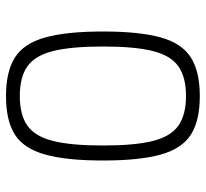

<svg xmlns="http://www.w3.org/2000/svg" viewBox="-43 -629 686 640"><g transform="rotate(90 300.0 -309.0)"><path d="M300 14Q219 14 172 -15.5Q125 -45 105 -116Q85 -187 85 -309Q85 -432 105 -502.5Q125 -573 172 -602.5Q219 -632 300 -632Q382 -632 428.5 -602.5Q475 -573 495 -502.5Q515 -432 515 -309Q515 -187 495 -116Q475 -45 428.5 -15.5Q382 14 300 14ZM300 -32Q363 -32 399 -57.5Q435 -83 450 -143.5Q465 -204 465 -309Q465 -415 450 -475Q435 -535 399 -560.5Q363 -586 300 -586Q237 -586 201 -560.5Q165 -535 150 -475Q135 -415 135 -309Q135 -204 150 -143.5Q165 -83 201 -57.5Q237 -32 300 -32Z"/></g></svg>

Font: Victor Mono Thin
Style: Regular
Weight: 100
Monospace: yes
Designer: Rune Bjørnerås
Version: Version 1.561;gftools[0.9.30]